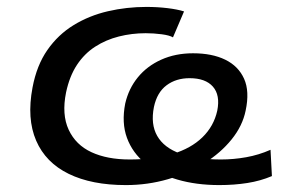

<svg xmlns="http://www.w3.org/2000/svg" viewBox="-20 -526 841 555"><path d="M344 9Q245 9 178.5 -23.5Q112 -56 84.5 -119.5Q57 -183 74 -273Q86 -337 117 -381.5Q148 -426 193 -453.5Q238 -481 292 -493.5Q346 -506 403 -506Q435 -506 464 -502.5Q493 -499 512 -493L480 -418Q470 -424 447 -427Q424 -430 401 -430Q361 -430 323.5 -420.5Q286 -411 255 -391Q224 -371 202.5 -338.5Q181 -306 171 -259Q158 -195 178.5 -151Q199 -107 244.5 -86Q290 -65 355 -65Q426 -65 479 -81Q532 -97 565 -129Q598 -161 608 -206Q617 -251 595.5 -275.5Q574 -300 528 -300Q489 -300 461.5 -279.5Q434 -259 425 -217Q415 -167 434.5 -133Q454 -99 501 -82Q548 -65 619 -65Q655 -65 691.5 -71.5Q728 -78 762 -93L766 -17Q733 -3 695 3Q657 9 614 9Q547 9 492.5 -7Q438 -23 400.5 -53.5Q363 -84 347 -127.5Q331 -171 342 -227Q352 -270 378.5 -302.5Q405 -335 446 -353.5Q487 -372 538 -372Q593 -372 631 -353.5Q669 -335 685.5 -298.5Q702 -262 690 -206Q681 -162 649.5 -123Q618 -84 571 -54.5Q524 -25 465.5 -8Q407 9 344 9Z"/></svg>

Font: Nunito Sans 7pt SemiExpanded Medium
Style: Italic
Weight: 500
Width: 6
Italic angle: -9°
Designer: Vernon Adams
Foundry: Vernon Adams
Version: Version 3.101;gftools[0.9.27]